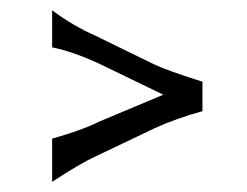

<svg xmlns="http://www.w3.org/2000/svg" viewBox="-20 -428 479 373"><path d="M373.3 -212Q324 -198.7 280 -178.7L165.3 -124Q136 -110.7 81.3 -74.7V-158.7Q138.7 -174.7 173.3 -192L297.3 -244L173.3 -304Q121.3 -328 81.3 -336V-408Q122.7 -377.3 165.3 -358.7L280 -302.7Q305.3 -290.7 373.3 -269.3Z"/></svg>

Font: Tenali Ramakrishna
Style: Regular
Weight: 400
Designer: Appaji Ambarisha Darbha
Foundry: Andhrapradesh Society for Knowledge Networks
Version: Version 1.0.5; ttfautohint (v1.2.25-373a) -l 7 -r 28 -G 50 -